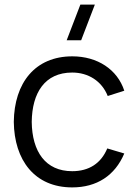

<svg xmlns="http://www.w3.org/2000/svg" viewBox="-20 -800 594 835"><path d="M270 -625H333L392.5 -780H329.5ZM294 15C401 15 480 -36.5 520.5 -132.5L446.5 -154.5C419.5 -89.5 367 -55.5 294 -55.5C178 -55.5 119.5 -140.5 118 -270C119.5 -396 174.5 -484.5 294 -484.5C364.5 -484.5 423 -447 448.5 -382.5L520.5 -405.5C490.5 -498 403.5 -555 294.5 -555C133 -555 42 -440 40 -270C42 -103.5 130.5 15 294 15Z"/></svg>

Font: Manrope
Style: Regular
Weight: 400
Designer: Mikhail Sharanda
Foundry: Mikhail Sharanda
Version: Version 4.505